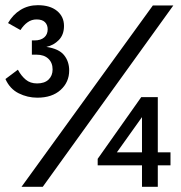

<svg xmlns="http://www.w3.org/2000/svg" viewBox="-20 -721 698 741"><path d="M124 -344Q86 -344 52 -361Q18 -378 1 -416L49 -452Q62 -428 79.5 -413.5Q97 -399 123 -399Q152 -399 167.5 -414Q183 -429 183 -453Q183 -479 166.5 -494.5Q150 -510 121 -510H103V-565H113Q137 -565 150.5 -576.5Q164 -588 164 -608Q164 -625 153.5 -635.5Q143 -646 121 -646Q102 -646 86.5 -635Q71 -624 59 -605L11 -632Q30 -665 59.5 -683Q89 -701 126 -701Q173 -701 200 -679Q227 -657 227 -621Q227 -587 207 -566.5Q187 -546 159 -540Q207 -533 227 -508.5Q247 -484 247 -449Q247 -404 214 -374Q181 -344 124 -344ZM145 0H63L570 -700H649ZM589 -133H638V-83H589V0H528V-83H357V-108L525 -346H589ZM528 -133V-269L431 -133Z"/></svg>

Font: Tilda Sans
Style: Regular
Weight: 400
Designer: ParaType Ltd
Foundry: ParaType Ltd
Version: Version 1.009